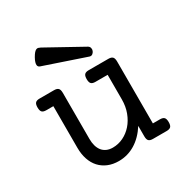

<svg xmlns="http://www.w3.org/2000/svg" viewBox="-158 -803 915 945"><g transform="rotate(-30 300.0 -330.0)"><path d="M527.8 -66.4Q544.4 -66.4 551.5 -59.1Q558.6 -51.8 558.6 -33.2Q558.6 -14.6 551.5 -7.3Q544.4 0 527.8 0H450.2Q433.6 0 426.5 -7.1Q419.4 -14.2 419.4 -32.7V-91.8Q387.2 -41.5 344.2 -15.4Q301.3 10.7 251 10.7Q217.3 10.7 190.4 -0.5Q163.6 -11.7 144.8 -32.2Q126 -52.7 116 -82.3Q106 -111.8 106 -148.4V-384.8H65.9Q49.3 -384.8 42.2 -392.1Q35.2 -399.4 35.2 -418Q35.2 -436.5 42.2 -443.8Q49.3 -451.2 65.9 -451.2H148.4Q165 -451.2 172.1 -443.8Q179.2 -436.5 179.2 -418V-155.8Q179.2 -134.8 184.1 -117.4Q189 -100.1 198.7 -87.6Q208.5 -75.2 223.4 -68.4Q238.3 -61.5 258.3 -61.5Q289.6 -61.5 317.9 -75.2Q346.2 -88.9 367.7 -113.3Q389.2 -137.7 401.9 -171.4Q414.6 -205.1 414.6 -245.1V-384.8H345.2Q328.6 -384.8 321.5 -392.1Q314.5 -399.4 314.5 -418Q314.5 -436.5 321.5 -443.8Q328.6 -451.2 345.2 -451.2H457Q473.6 -451.2 480.7 -443.8Q487.8 -436.5 487.8 -418V-66.4ZM399.9 -553.2Q408.2 -548.3 410.4 -539.8Q412.6 -531.2 409.2 -522.9Q405.8 -514.6 398.7 -509.5Q391.6 -504.4 382.3 -507.3L147.5 -586.9Q142.6 -588.4 139.2 -592Q135.7 -595.7 135.3 -601.8Q134.8 -607.9 137.5 -616.9Q140.1 -626 147.5 -639.2Q155.3 -652.8 161.6 -659.9Q168 -667 173.6 -669.4Q179.2 -671.9 184.8 -670.4Q190.4 -668.9 196.8 -665.5Z"/></g></svg>

Font: Courier Prime
Style: Regular
Weight: 400
Designer: Alan Dague-Greene
Foundry: Quote-Unquote Apps
Version: Version 1.203